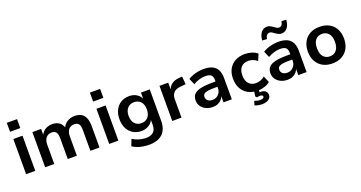

<svg xmlns="http://www.w3.org/2000/svg" viewBox="-46 -1533 4734 2521"><g transform="rotate(-20 2320.5 -272.5)"><path d="M60 -595V-720H203V-595ZM68 0V-491H196V0Z M334 0V-491H456V-392H448Q461 -426 484.5 -450.5Q508 -475 540.5 -488Q573 -501 612 -501Q672 -501 710.5 -473Q749 -445 764 -388H753Q773 -440 818.5 -470.5Q864 -501 925 -501Q982 -501 1019 -479Q1056 -457 1074.5 -412Q1093 -367 1093 -297V0H966V-292Q966 -348 947.5 -374Q929 -400 884 -400Q851 -400 826.5 -384.5Q802 -369 789.5 -340Q777 -311 777 -271V0H650V-292Q650 -348 631 -374Q612 -400 569 -400Q535 -400 511 -384Q487 -368 474 -339.5Q461 -311 461 -272V0Z M1221 -595V-720H1364V-595ZM1229 0V-491H1357V0Z M1721 190Q1655 190 1595.5 174.5Q1536 159 1491 128L1527 37Q1555 55 1586 67Q1617 79 1649 85.5Q1681 92 1712 92Q1781 92 1816 59Q1851 26 1851 -38V-124H1857Q1841 -74 1794 -44Q1747 -14 1688 -14Q1621 -14 1571 -44.5Q1521 -75 1493.5 -130Q1466 -185 1466 -258Q1466 -331 1493.5 -385.5Q1521 -440 1571 -470.5Q1621 -501 1688 -501Q1749 -501 1795 -471Q1841 -441 1857 -391H1851V-491H1974V-52Q1974 27 1945 81Q1916 135 1859 162.5Q1802 190 1721 190ZM1721 -111Q1780 -111 1814.5 -150.5Q1849 -190 1849 -258Q1849 -326 1814.5 -365Q1780 -404 1721 -404Q1663 -404 1628.5 -365Q1594 -326 1594 -258Q1594 -190 1628.5 -150.5Q1663 -111 1721 -111Z M2110 0V-491H2232V-372H2224Q2239 -432 2280.5 -464Q2322 -496 2389 -501L2431 -504L2440 -394L2363 -387Q2302 -381 2270.5 -348.5Q2239 -316 2239 -260V0Z M2675 10Q2622 10 2580 -10.5Q2538 -31 2514 -66.5Q2490 -102 2490 -146Q2490 -200 2519 -232Q2548 -264 2612 -278.5Q2676 -293 2782 -293H2836V-219H2784Q2737 -219 2705 -215.5Q2673 -212 2653 -204.5Q2633 -197 2624 -184Q2615 -171 2615 -152Q2615 -119 2638.5 -99Q2662 -79 2703 -79Q2736 -79 2762.5 -94.5Q2789 -110 2805 -137.5Q2821 -165 2821 -199V-313Q2821 -363 2797 -384Q2773 -405 2719 -405Q2678 -405 2635 -393Q2592 -381 2547 -355L2510 -442Q2538 -460 2574 -473.5Q2610 -487 2650 -494Q2690 -501 2727 -501Q2799 -501 2846.5 -479.5Q2894 -458 2918 -413Q2942 -368 2942 -297V0H2826V-104H2832Q2823 -69 2801.5 -43.5Q2780 -18 2748.5 -4Q2717 10 2675 10Z M3305 10Q3227 10 3169.5 -21.5Q3112 -53 3080.5 -111.5Q3049 -170 3049 -248Q3049 -326 3080.5 -383Q3112 -440 3169.5 -470.5Q3227 -501 3305 -501Q3354 -501 3400.5 -486Q3447 -471 3477 -444L3439 -354Q3413 -377 3380.5 -389Q3348 -401 3317 -401Q3251 -401 3215 -361Q3179 -321 3179 -247Q3179 -173 3215 -132Q3251 -91 3317 -91Q3347 -91 3380 -103Q3413 -115 3439 -138L3477 -47Q3447 -21 3400 -5.5Q3353 10 3305 10ZM3299 197Q3270 197 3241.5 191.5Q3213 186 3194 176L3212 119Q3230 127 3249 131.5Q3268 136 3290 136Q3316 136 3330 129Q3344 122 3344 106Q3344 95 3334.5 89Q3325 83 3306 83Q3296 83 3286 84Q3276 85 3263 89L3244 71L3257 -20H3324L3311 57L3279 45Q3291 41 3304.5 39Q3318 37 3329 37Q3357 37 3377 45Q3397 53 3409 69.5Q3421 86 3421 110Q3421 137 3405.5 156.5Q3390 176 3362.5 186.5Q3335 197 3299 197Z M3720 10Q3667 10 3625 -10.5Q3583 -31 3559 -66.5Q3535 -102 3535 -146Q3535 -200 3564 -232Q3593 -264 3657 -278.5Q3721 -293 3827 -293H3881V-219H3829Q3782 -219 3750 -215.5Q3718 -212 3698 -204.5Q3678 -197 3669 -184Q3660 -171 3660 -152Q3660 -119 3683.5 -99Q3707 -79 3748 -79Q3781 -79 3807.5 -94.5Q3834 -110 3850 -137.5Q3866 -165 3866 -199V-313Q3866 -363 3842 -384Q3818 -405 3764 -405Q3723 -405 3680 -393Q3637 -381 3592 -355L3555 -442Q3583 -460 3619 -473.5Q3655 -487 3695 -494Q3735 -501 3772 -501Q3844 -501 3891.5 -479.5Q3939 -458 3963 -413Q3987 -368 3987 -297V0H3871V-104H3877Q3868 -69 3846.5 -43.5Q3825 -18 3793.5 -4Q3762 10 3720 10ZM3646 -585 3581 -589Q3586 -659 3618 -699Q3650 -739 3701 -739Q3724 -739 3743.5 -729Q3763 -719 3786 -702Q3807 -687 3820 -680Q3833 -673 3847 -673Q3873 -673 3887 -690.5Q3901 -708 3906 -742L3971 -738Q3967 -668 3935 -628Q3903 -588 3852 -588Q3830 -588 3811 -597Q3792 -606 3766 -625Q3747 -640 3733.5 -647Q3720 -654 3706 -654Q3681 -654 3666.5 -637Q3652 -620 3646 -585Z M4347 10Q4270 10 4213.5 -21.5Q4157 -53 4125.5 -110.5Q4094 -168 4094 -246Q4094 -324 4125.5 -381.5Q4157 -439 4213.5 -470Q4270 -501 4347 -501Q4424 -501 4481 -470Q4538 -439 4569 -381.5Q4600 -324 4600 -246Q4600 -168 4569 -110.5Q4538 -53 4481 -21.5Q4424 10 4347 10ZM4347 -89Q4404 -89 4438.5 -129Q4473 -169 4473 -247Q4473 -324 4438.5 -363.5Q4404 -403 4347 -403Q4290 -403 4256 -363.5Q4222 -324 4222 -247Q4222 -169 4256 -129Q4290 -89 4347 -89Z"/></g></svg>

Font: Nunito Sans 11pt
Style: Bold
Weight: 700
Version: Version 3.101;gftools[0.9.27]